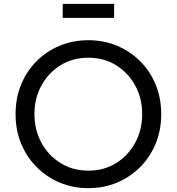

<svg xmlns="http://www.w3.org/2000/svg" viewBox="-20 -966 918 998"><path d="M439 12Q519 12 587.5 -16.5Q656 -45 708 -97Q760 -149 789 -219Q818 -289 818 -373Q818 -456 789 -526.5Q760 -597 708 -648.5Q656 -700 587.5 -728.5Q519 -757 439 -757Q360 -757 291 -728.5Q222 -700 170.5 -648.5Q119 -597 90 -527Q61 -457 61 -373Q61 -289 90 -219Q119 -149 171 -97Q223 -45 291.5 -16.5Q360 12 439 12ZM439 -79Q358 -79 294.5 -118.5Q231 -158 195 -224.5Q159 -291 159 -373Q159 -455 195 -521Q231 -587 294 -626.5Q357 -666 439 -666Q521 -666 584 -626.5Q647 -587 683 -521Q719 -455 719 -373Q719 -291 683 -224.5Q647 -158 584 -118.5Q521 -79 439 -79ZM306 -873H573V-946H306Z"/></svg>

Font: Plus Jakarta Sans Medium
Style: Regular
Weight: 500
Designer: Gumpita Rahayu
Foundry: Tokotype
Version: Version 2.004; ttfautohint (v1.8.3)